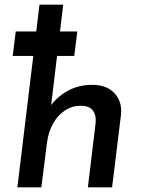

<svg xmlns="http://www.w3.org/2000/svg" viewBox="-20 -797 602 817"><path d="M192 -342Q220 -383 266.5 -409.5Q313 -436 373 -436Q433 -436 466.5 -401Q500 -366 495 -310L457 0H354L387 -275Q390 -307 375 -327Q360 -347 323 -347Q287 -347 256.5 -327Q226 -307 206 -271.5Q186 -236 180 -190L156 0H54L148 -777H249L194 -320ZM47 -663H309L296 -559H34Z"/></svg>

Font: Josefin Sans Medium
Style: Italic
Weight: 500
Italic angle: -7°
Designer: Santiago Orozco
Foundry: Typemade
Version: Version 2.000